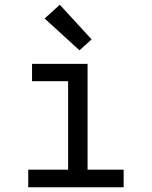

<svg xmlns="http://www.w3.org/2000/svg" viewBox="-20 -789 640 809"><path d="M99 0V-74H267V-447H115V-520H349V-74H501V0ZM315 -577 168 -711 232 -769 366 -623Z"/></svg>

Font: Zed Mono Extended
Style: Regular
Weight: 400
Width: 7
Monospace: yes
Designer: Belleve Invis
Foundry: Belleve Invis
Version: Version 1.0.0; ttfautohint (v1.8.4)